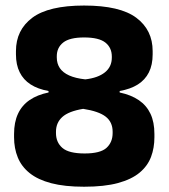

<svg xmlns="http://www.w3.org/2000/svg" viewBox="-20 -674 624 710"><path d="M291 16.5Q219 16.5 169.5 3.5Q120 -9.5 89.8 -33.8Q59.5 -58 45.8 -91.8Q32 -125.5 32 -166.5V-178.5Q32 -222 46.5 -253.2Q61 -284.5 89.5 -304Q118 -323.5 159.5 -332V-337.5Q120 -344.5 93.2 -361.8Q66.5 -379 52.8 -406.8Q39 -434.5 39 -473V-485Q39 -563 99.2 -608.2Q159.5 -653.5 291 -653.5Q424 -653.5 484.2 -608.2Q544.5 -563 544.5 -485V-473Q544.5 -434 530.5 -406.2Q516.5 -378.5 489.5 -361.5Q462.5 -344.5 422.5 -337.5V-332Q465 -323 493.5 -303.5Q522 -284 536.5 -253.2Q551 -222.5 551 -178.5V-166.5Q551 -127 538.5 -93.8Q526 -60.5 496.5 -35.8Q467 -11 416.5 2.8Q366 16.5 291 16.5ZM293 -106.5Q351 -106.5 373.8 -127.2Q396.5 -148 396.5 -182V-187Q396.5 -222.5 371 -242.5Q345.5 -262.5 287.5 -271.5Q233.5 -262.5 210.2 -241.2Q187 -220 187 -187V-182Q187 -147.5 210.8 -127Q234.5 -106.5 293 -106.5ZM295.5 -380.5Q342.5 -386 368 -406.5Q393.5 -427 393.5 -461V-465Q393.5 -497.5 369.8 -516.5Q346 -535.5 291 -535.5Q237.5 -535.5 213.8 -516.8Q190 -498 190 -466V-461.5Q190 -439 201.2 -422.2Q212.5 -405.5 235.8 -395Q259 -384.5 295.5 -380.5Z"/></svg>

Font: Anek Gujarati Medium
Style: Bold
Weight: 700
Version: Version 1.003